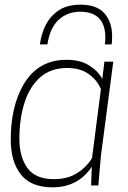

<svg xmlns="http://www.w3.org/2000/svg" viewBox="-20 -794 548 822"><path d="M465 -530H427ZM205 8Q112 8 69 -47.5Q26 -103 26 -195Q26 -336 79 -429Q141 -538 265 -538Q323 -538 361.5 -514Q400 -490 418 -456L427 -530H465L412 -127L401 0H370L373 -80Q314 8 205 8ZM211 -27Q269 -27 309.5 -52.5Q350 -78 374 -117L412 -412Q397 -450 360.5 -476.5Q324 -503 268 -503Q197 -503 151.5 -462.5Q106 -422 84.5 -353Q63 -284 63 -200Q63 -122 97.5 -74.5Q132 -27 211 -27ZM458 -604H429Q431 -619 431 -633Q431 -742 325 -744Q270 -744 232 -710Q194 -676 183 -604H151Q156 -647 175 -685.5Q194 -724 230.5 -749Q267 -774 325 -774Q394 -774 427 -737Q460 -700 460 -639Q460 -613 458 -604Z"/></svg>

Font: Tanohe Sans ExtraLight
Style: Italic
Weight: 200
Designer: Village Type and Design LLC & Cristiano Sobral
Foundry: Cooper Hewitt Smithsonian Design Museum
Version: Version 1.00;September 29, 2021;FontCreator 13.0.0.2655 64-b